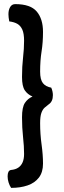

<svg xmlns="http://www.w3.org/2000/svg" viewBox="-20 -764 313 933"><path d="M34 149Q26 137 21.5 122Q17 107 17 93Q17 65 33 62Q55 60 69 50.5Q83 41 90 24.5Q97 8 97 -16Q97 -53 92 -98Q87 -143 87 -194Q87 -243 101 -264Q115 -285 138 -295Q114 -305 100.5 -325Q87 -345 87 -390Q87 -441 92 -484Q97 -527 97 -566Q97 -601 88.5 -620Q80 -639 64.5 -648Q49 -657 25 -660Q23 -671 22 -679Q21 -687 21 -695Q21 -716 29.5 -730Q38 -744 54 -744Q128 -744 158.5 -708Q189 -672 189 -609Q189 -558 182 -514Q175 -470 175 -416Q175 -377 188.5 -360Q202 -343 229 -338Q233 -329 235 -319.5Q237 -310 237 -302Q237 -286 232 -275Q227 -264 218 -258Q207 -250 197 -241Q187 -232 181 -215Q175 -198 175 -165Q175 -113 182 -62Q189 -11 189 31Q189 73 169 99Q149 125 114 137Q79 149 34 149Z"/></svg>

Font: Yanone Kaffeesatz ExtraLight Medium
Style: Regular
Weight: 500
Version: Version 2.003